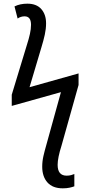

<svg xmlns="http://www.w3.org/2000/svg" viewBox="-20 -786 493 1046"><path d="M385 229V162Q378 165 367.5 168Q357 171 343 171Q294 171 294 112Q294 74 315 8L408 -323V-386L141 -311L205 -526Q217 -565 224 -597Q231 -629 231 -659Q231 -707 205 -736.5Q179 -766 129 -766Q89 -766 59 -751L76 -685Q93 -697 114 -697Q149 -697 149 -651Q149 -628 143 -601Q137 -574 127 -543L44 -270V-209L312 -284L232 5Q223 36 216.5 64.5Q210 93 210 122Q210 176 238.5 208Q267 240 322 240Q343 240 359 236.5Q375 233 385 229Z"/></svg>

Font: Noto Sans Display SemiCondensed
Style: Regular
Weight: 400
Width: 4
Designer: Monotype Design team
Foundry: Monotype Imaging Inc.
Version: 1.000